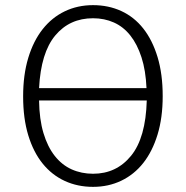

<svg xmlns="http://www.w3.org/2000/svg" viewBox="-20 -716 723 747"><path d="M613 -342Q613 -258 593 -192.5Q573 -127 537.5 -82Q502 -37 452 -13Q402 11 342 11Q282 11 232 -12Q182 -35 146 -79.5Q110 -124 90 -189.5Q70 -255 70 -341Q70 -425 90 -491Q110 -557 146 -602.5Q182 -648 232 -672Q282 -696 342 -696Q402 -696 452 -673Q502 -650 537.5 -605Q573 -560 593 -494Q613 -428 613 -342ZM342 -40Q433 -40 490 -110Q547 -180 551 -325H132Q133 -252 149 -198.5Q165 -145 193 -109.5Q221 -74 259 -57Q297 -40 342 -40ZM342 -645Q251 -645 195 -578Q139 -511 132 -373H550Q547 -442 530.5 -493Q514 -544 487 -578Q460 -612 423 -628.5Q386 -645 342 -645Z"/></svg>

Font: Jldddboxgfspflltxgxzjzlszac
Style: Regular
Weight: 300
Designer: Carrois Corporate & Edenspiekermann
Foundry: Carrois Corporate GbR & Edenspiekermann AG
Version: Version 2.001